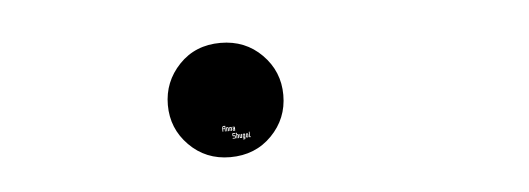

<svg xmlns="http://www.w3.org/2000/svg" viewBox="-27 -148 653 237"><g transform="rotate(-5 300.0 -29.0)"><path d="M278.3 18.6H277.3V12.7H276.4V19.5H278.3ZM274.4 18.6H273.4V15.6H274.4ZM244.1 9.8H245.1V6.8H247.1V9.8H248V2.9H245.1L244.1 4.9ZM245.6 3.9H247.1V5.9H245.1V4.9ZM251 5.9V9.8H252V5.9L251.5 4.9H249V9.8H250V5.9ZM254.9 5.9V9.8H255.9V5.9L255.4 4.9H252.9V9.8H253.9V5.9ZM257.8 7.8H258.8V8.8H257.8ZM257.3 9.8H259.8V5.9L259.3 4.9H256.8V5.9H258.8V6.8H257.3L256.8 7.8V8.8ZM262.7 15.6V19.5H263.7V15.6L263.2 14.6H261.7V12.7H260.7V19.5H261.7V15.6ZM259.3 15.6H256.8V13.7H259.8V12.7H256.3L255.9 13.7V15.6L256.3 16.6H258.8V18.6H255.9V19.5H259.3L259.8 18.6V16.6ZM266.6 18.6H265.6V14.6H264.6V18.6L265.1 19.5H267.6V14.6H266.6ZM269.5 18.6V15.6H270.5V18.6ZM269 14.6 268.6 15.6V18.6L269 19.5H270.5V20.5H268.6V21.5H271L271.5 20.5V14.6ZM272.9 14.6 272.5 15.6V18.6L272.9 19.5H274.9L275.4 18.6V15.6L274.9 14.6ZM251 42Q220.7 42 200.2 21.2Q179.7 0.5 179.7 -28.8Q179.7 -57.6 199.7 -78.6Q219.7 -99.6 251 -99.6Q281.7 -99.6 302.2 -78.9Q322.8 -58.1 322.8 -28.8Q322.8 0.5 302.5 21.2Q282.2 42 251 42Z"/></g></svg>

Font: Anka/Coder
Style: Italic
Weight: 400
Italic angle: -12°
Monospace: yes
Version: Version 001.100